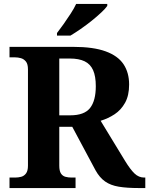

<svg xmlns="http://www.w3.org/2000/svg" viewBox="-20 -951 755 971"><path d="M28.1 0V-53H55.6Q72.4 -53 87.1 -56.9Q101.9 -60.9 111.6 -73.9Q121.4 -87 121.4 -113.1V-599.9Q121.4 -627 111.1 -639.8Q100.7 -652.6 85.7 -656.8Q70.7 -661 55.6 -661H28.1V-714H350.5Q452 -714 514.2 -691.3Q576.4 -668.7 604.7 -626.2Q633 -583.7 633 -523.3Q633 -468 612.5 -431.2Q591.9 -394.4 559.3 -373Q526.7 -351.6 488.9 -340.2L612.6 -137.1Q639.2 -93.6 660.6 -73.3Q681.9 -53 709.5 -53H714.8V0H681.6Q622 0 580.8 -6.8Q539.6 -13.6 511.7 -33.1Q483.7 -52.6 463 -90L345.4 -309.8H279.8V-113.1Q279.8 -87 288.1 -73.9Q296.4 -60.9 310.9 -56.9Q325.3 -53 342.7 -53H362.1V0ZM335.3 -367.8Q406.5 -367.8 435.5 -404.8Q464.5 -441.7 464.5 -515.1Q464.5 -565.6 450.7 -596.4Q436.9 -627.1 407.8 -641.1Q378.7 -655 333.3 -655H279.8V-367.8ZM268.2 -784Q283.2 -803 301.5 -829Q319.8 -855 337.4 -882Q355 -909 365 -931H522.5V-921Q513.5 -908 492.3 -888Q471.1 -868 443.7 -846Q416.3 -824 388 -804.5Q359.8 -785 336.3 -771H268.2Z"/></svg>

Font: Noto Serif Sinhala
Style: Regular
Weight: 400
Designer: Jelle Bosma - Monotype Design Team
Foundry: Monotype Imaging Inc.
Version: Version 2.006